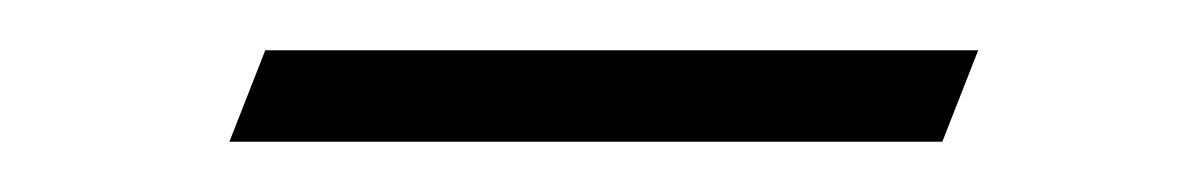

<svg xmlns="http://www.w3.org/2000/svg" viewBox="-20 -288 472 76"><path d="M353 -231.9 367.2 -268.1H85L70.8 -231.9Z"/></svg>

Font: Comic Neue Angular Light Italic
Style: Regular
Weight: 300
Italic angle: -12°
Designer: Craig Rozynski
Foundry: Craig Rozynski
Version: Version 2.003